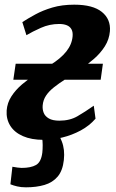

<svg xmlns="http://www.w3.org/2000/svg" viewBox="-20 -588 498 821"><path d="M91 213Q70 213 53.2 209Q36.5 205 24.5 200L33 125Q42.5 127 55 128.5Q67.5 130 72.5 130Q112 130 134 117.5Q156 105 161 64.5Q162.5 50.5 162.5 32Q162.5 13.5 159.5 0L161 -48H209.5Q230.5 -18.5 244.2 16.5Q258 51.5 253 96.5Q248 142 226.5 167.2Q205 192.5 170.2 202.8Q135.5 213 91 213ZM166.5 10Q114 10 77.8 -6Q41.5 -22 23.8 -50.5Q6 -79 8.5 -116Q11 -148.5 28.8 -176Q46.5 -203.5 74 -227Q101.5 -250.5 132.8 -270.8Q164 -291 194 -309.5Q239.5 -337.5 263.5 -367.8Q287.5 -398 290.5 -433Q292 -452 285.2 -463.5Q278.5 -475 265.2 -480.2Q252 -485.5 233 -485.5Q192 -485.5 155 -469Q118 -452.5 93 -437.5L75.5 -493.5Q99.5 -509 131 -526.2Q162.5 -543.5 203.8 -555.8Q245 -568 297.5 -568Q377 -568 415.5 -537Q454 -506 450 -454.5Q447 -419.5 428.5 -390.2Q410 -361 382 -336.5Q354 -312 322.5 -290.8Q291 -269.5 261.5 -250.5Q232.5 -232 210.8 -214.8Q189 -197.5 176.8 -179Q164.5 -160.5 162.5 -137.5Q161 -120.5 166.8 -105.8Q172.5 -91 188.8 -81.5Q205 -72 234 -72Q278.5 -72 311.2 -91Q344 -110 381 -136L388.5 -80.5Q362 -50 324.8 -30Q287.5 -10 246.2 0Q205 10 166.5 10ZM37 -247 47 -315.5H420L410.5 -247Z"/></svg>

Font: Merriweather ExtraBold
Style: Italic
Weight: 800
Italic angle: -7.8°
Version: Version 2.101